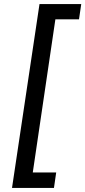

<svg xmlns="http://www.w3.org/2000/svg" viewBox="-20 -739 419 943"><path d="M39 184 174 -719H379L368 -644H252L141 108H256L245 184Z"/></svg>

Font: Nunitoga
Style: Medium Italic
Weight: 500
Italic angle: -9°
Designer: Vernon Adams
Foundry: Vernon Adams
Version: Version 1.0